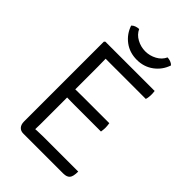

<svg xmlns="http://www.w3.org/2000/svg" viewBox="-252 -966 1066 1066"><g transform="rotate(45 281.0 -433.0)"><path d="M98.5 -677 104.5 -683H172.5V-620Q172.5 -599 173 -587.5Q173.5 -576 173.5 -555.5V-102.5Q173.5 -92.5 173 -83.8Q172.5 -75 172.5 -64V0H142.5Q122.5 0 110.5 -13.2Q98.5 -26.5 98.5 -50.5ZM440 -378.5Q441.5 -370 442.2 -361Q443 -352 443 -346Q443 -339.5 442.2 -330.5Q441.5 -321.5 440 -313H233Q222 -313 207.5 -313.2Q193 -313.5 177.2 -313.8Q161.5 -314 147 -314V-377.5Q161.5 -377.5 177.2 -377.8Q193 -378 207.5 -378.2Q222 -378.5 233 -378.5ZM491.5 -683Q493 -674 493.2 -666.2Q493.5 -658.5 493.5 -652Q493.5 -645.5 492.2 -635.8Q491 -626 488 -617H233Q222 -617 207.5 -617Q193 -617 177.2 -617.2Q161.5 -617.5 147 -618V-683ZM508 -66.5Q508 -27.5 496 -13.8Q484 0 456.5 0H147V-62.5Q166.5 -64 186.5 -65.2Q206.5 -66.5 234 -66.5ZM455.5 -847.5Q438.5 -797 396.5 -766Q354.5 -735 299 -735Q242.5 -735 201 -766Q159.5 -797 142.5 -847.5Q151 -856.5 163.2 -860.8Q175.5 -865 187.5 -865.5Q201 -835.5 232.5 -818.5Q264 -801.5 299 -801.5Q334 -801.5 365.5 -818.5Q397 -835.5 410.5 -865.5Q422.5 -865 434.8 -860.8Q447 -856.5 455.5 -847.5Z"/></g></svg>

Font: Signika Light
Style: Regular
Weight: 300
Designer: Anna Giedry
Foundry: Anna Giedry
Version: Version 2.000